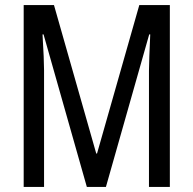

<svg xmlns="http://www.w3.org/2000/svg" viewBox="-20 -734 758 754"><path d="M321 0 151 -599H147Q153 -499 153 -458V0H73V-714H192L358 -131H361L527 -714H647V0H565V-456Q565 -478 566.5 -514Q568 -550 570 -599H566L396 0Z"/></svg>

Font: Noto Sans Khmer UI ExtraCondensed
Style: Regular
Weight: 400
Width: 2
Designer: Danh Hong and the Monotype Design Team
Foundry: Monotype Imaging Inc.
Version: Version 2.002; ttfautohint (v1.8.4.7-5d5b)